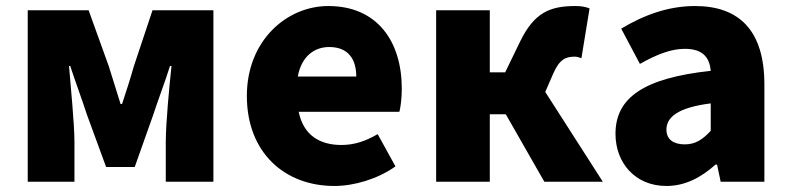

<svg xmlns="http://www.w3.org/2000/svg" viewBox="-20 -603 2621 637"><path d="M72 0H227V-132C227 -194 214 -319 209 -384H213C229 -335 253 -270 269 -221L332 -49H427L488 -221C504 -270 528 -333 544 -384H549C542 -319 530 -194 530 -132V0H688V-569H486L424 -383C411 -337 398 -298 385 -258H380C368 -298 355 -337 341 -383L274 -569H72Z M1089 14C1155 14 1233 -9 1292 -51L1233 -158C1192 -134 1154 -122 1113 -122C1041 -122 987 -154 971 -232H1305C1309 -246 1313 -277 1313 -309C1313 -464 1233 -583 1069 -583C932 -583 799 -469 799 -285C799 -96 925 14 1089 14ZM968 -349C980 -416 1023 -447 1072 -447C1137 -447 1162 -405 1162 -349Z M1427 0H1605V-224H1658L1786 0H1980L1789 -298L1816 -360C1837 -408 1859 -415 1887 -415C1895 -415 1902 -412 1909 -410L1936 -575C1922 -581 1906 -583 1889 -583C1804 -583 1752 -561 1705 -464L1656 -363H1605V-569H1427Z M2191 14C2254 14 2307 -15 2354 -57H2359L2371 0H2516V-323C2516 -501 2433 -583 2286 -583C2197 -583 2116 -553 2041 -508L2103 -391C2160 -423 2207 -441 2252 -441C2310 -441 2334 -414 2338 -368C2116 -344 2022 -279 2022 -159C2022 -64 2086 14 2191 14ZM2252 -124C2215 -124 2191 -140 2191 -173C2191 -213 2227 -246 2338 -260V-169C2312 -141 2288 -124 2252 -124Z"/></svg>

Font: Noto Sans CJK TC Black
Style: Regular
Weight: 900
Designer: Ryoko NISHIZUKA 西塚涼子 (kana, bopomofo & ideographs); Paul D. Hunt (Latin, Greek & Cyrillic); Sandoll Communications 산돌커뮤니
Foundry: Adobe
Version: Version 2.004;hotconv 1.0.118;makeotfexe 2.5.65603